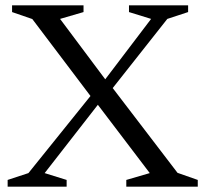

<svg xmlns="http://www.w3.org/2000/svg" viewBox="-20 -696 758 716"><path d="M361.5 -326.5 146.5 -50.5 228.5 -25V0H8.5V-25L86 -50.5L333.5 -358L354 -376L543.5 -625.5L461 -651V-676H681.5V-651L604 -625.5L380.5 -342.5ZM538.5 -50.5 337.5 -315 325 -328 100.5 -625 25 -651V-676H291.5V-651L204 -625.5L380.5 -389.5L393.5 -376.5L642 -51.5L717.5 -25V0H451V-25Z"/></svg>

Font: Newsreader 16pt 16pt
Style: Regular
Weight: 400
Version: Version 1.003